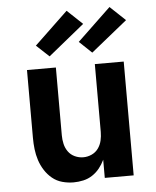

<svg xmlns="http://www.w3.org/2000/svg" viewBox="-55 -819 709 874"><g transform="rotate(-5 300.0 -382.5)"><path d="M246 8Q220 8 194.5 1Q169 -6 149 -22.5Q129 -39 115 -61Q101 -83 93 -107.5Q85 -132 82 -158Q79 -184 79 -210V-520H211V-210Q211 -190 215.5 -170.5Q220 -151 231.5 -135Q243 -119 261.5 -110.5Q280 -102 300 -102Q320 -102 338.5 -110.5Q357 -119 368.5 -135Q380 -151 384.5 -170.5Q389 -190 389 -210V-520H521V0H389V-83Q379 -62 365 -44.5Q351 -27 332 -14.5Q313 -2 290.5 3Q268 8 246 8ZM382 -573 325 -627 478 -773 548 -707ZM187 -573 129 -627 282 -773 352 -707Z"/></g></svg>

Font: Iosevka Aile Extrabold
Style: Regular
Weight: 800
Designer: Belleve Invis
Foundry: Belleve Invis
Version: Version 27.3.5; ttfautohint (v1.8.4)